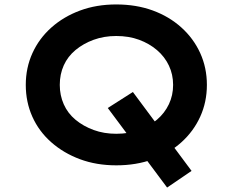

<svg xmlns="http://www.w3.org/2000/svg" viewBox="-20 -734 1047 864"><path d="M732 110 465 -248 578 -320 842 35ZM503 10Q414 10 340 -17.5Q266 -45 210.5 -94Q155 -143 125.5 -209Q96 -275 96 -352Q96 -429 126 -495Q156 -561 211 -610Q266 -659 340 -686.5Q414 -714 503 -714Q593 -714 667 -687Q741 -660 796 -610.5Q851 -561 881 -495Q911 -429 911 -352Q911 -275 881 -209Q851 -143 796 -93.5Q741 -44 667 -17Q593 10 503 10ZM503 -132Q560 -132 606 -149Q652 -166 686.5 -195.5Q721 -225 740 -265Q759 -305 759 -352Q759 -399 740 -439Q721 -479 686.5 -508.5Q652 -538 606 -555Q560 -572 503 -572Q448 -572 401.5 -555Q355 -538 320 -509Q285 -480 267 -440Q249 -400 249 -352Q249 -305 267 -264.5Q285 -224 320 -195Q355 -166 401.5 -149Q448 -132 503 -132Z"/></svg>

Font: Lexend Mega SemiBold
Style: Regular
Weight: 600
Designer: Bonnie Shaver-Troup, Thomas Jockin
Foundry: Lexend
Version: Version 1.007